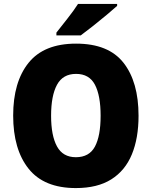

<svg xmlns="http://www.w3.org/2000/svg" viewBox="-20 -947 772 977"><path d="M685 -358Q685 -244 651 -161.5Q617 -79 546.5 -34.5Q476 10 366 10Q204 10 125.5 -88.5Q47 -187 47 -359Q47 -530 125.5 -627.5Q204 -725 367 -725Q532 -725 608.5 -627.5Q685 -530 685 -358ZM240 -358Q240 -257 270 -202Q300 -147 366 -147Q434 -147 463 -201Q492 -255 492 -358Q492 -461 463 -516Q434 -571 367 -571Q300 -571 270 -515.5Q240 -460 240 -358ZM576 -917Q556 -899 522.5 -871Q489 -843 453 -814.5Q417 -786 391 -767H267V-781Q292 -813 324 -853.5Q356 -894 377 -927H576Z"/></svg>

Font: Noto Sans Sinhala UI SemiCondensed Black
Style: Regular
Weight: 900
Width: 4
Designer: Jelle Bosma - Monotype Design Team
Foundry: Monotype Imaging Inc.
Version: Version 2.006; ttfautohint (v1.8.4.7-5d5b)